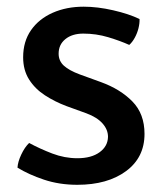

<svg xmlns="http://www.w3.org/2000/svg" viewBox="-20 -526 478 560"><path d="M31 -37Q32 -54 42 -75.2Q52 -96.5 65 -109Q96.5 -92 132.5 -78.2Q168.5 -64.5 205.5 -64.5Q246.5 -64.5 270.5 -82Q294.5 -99.5 295 -127Q295 -148 279 -166Q263 -184 232 -195.5L174 -216.5Q139.5 -229.5 110.8 -248.2Q82 -267 64.8 -294.2Q47.5 -321.5 47.5 -359Q47.5 -405 70.5 -438Q93.5 -471 133.8 -488.8Q174 -506.5 224 -506.5Q264.5 -506.5 310.2 -496Q356 -485.5 387 -470.5Q387.5 -458 383.8 -443.2Q380 -428.5 373 -415.8Q366 -403 357 -395Q330.5 -407 295.5 -417.5Q260.5 -428 223 -428Q190.5 -428 170.8 -412Q151 -396 151 -369.5Q151 -348.5 166.2 -334.5Q181.5 -320.5 212.5 -309L274.5 -286.5Q331 -266 366.2 -230Q401.5 -194 401.5 -135.5Q401.5 -66.5 347.5 -26.8Q293.5 13 205.5 13Q153 13 108.2 -2Q63.5 -17 31 -37Z"/></svg>

Font: Signika Light
Style: Regular
Weight: 400
Version: Version 2.003;gftools[0.9.32]